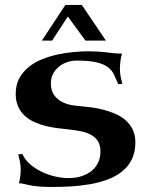

<svg xmlns="http://www.w3.org/2000/svg" viewBox="-20 -740 594 770"><path d="M189 9.8Q154.3 9.8 132.6 7.6Q110.8 5.4 96.9 2.4Q83 -0.5 74.2 -2.7Q65.4 -4.9 56.2 -4.9Q60.1 -21.5 61.5 -35.2Q63 -48.8 63 -60.1Q63 -76.7 60.1 -91.1Q57.1 -105.5 53.2 -121.1L69.8 -122.1Q80.6 -98.6 101.3 -80.8Q122.1 -63 147.7 -50.8Q173.3 -38.6 201.2 -32.2Q229 -25.9 253.9 -25.9Q284.7 -25.9 308.6 -33.9Q332.5 -42 349.1 -56.2Q365.7 -70.3 374.3 -89.8Q382.8 -109.4 382.8 -132.8Q382.8 -157.7 372.8 -173.6Q362.8 -189.5 345.2 -199.2Q327.6 -209 304.2 -213.6Q280.8 -218.3 253.9 -221.2Q233.4 -223.1 210 -226.1Q186.5 -229 163.1 -234.9Q139.6 -240.7 117.9 -250.5Q96.2 -260.3 79.6 -275.4Q63 -290.5 53 -312.3Q43 -334 43 -363.8Q43 -398.9 57.1 -425.3Q71.3 -451.7 94.5 -470.7Q117.7 -489.7 147.9 -502Q178.2 -514.2 210.2 -521.2Q242.2 -528.3 273.7 -531.2Q305.2 -534.2 331.1 -534.2Q377 -534.2 411.4 -529.5Q445.8 -524.9 469.2 -524.9Q464.4 -507.8 462.6 -491.9Q460.9 -476.1 460.9 -463.9Q460.9 -448.2 463.6 -433.8Q466.3 -419.4 471.2 -403.8L454.1 -402.8Q445.3 -423.3 437.3 -440.7Q429.2 -458 412.8 -470.5Q396.5 -482.9 367.2 -490Q337.9 -497.1 286.1 -497.1Q269.5 -497.1 251.5 -491.5Q233.4 -485.8 218.5 -474.4Q203.6 -462.9 193.8 -445.8Q184.1 -428.7 184.1 -405.8Q184.1 -375.5 197.5 -357.9Q210.9 -340.3 230 -330.8Q249 -321.3 269.5 -318.1Q290 -314.9 304.2 -314Q321.8 -312.5 345 -309.6Q368.2 -306.6 392.3 -300.5Q416.5 -294.4 439.9 -284.7Q463.4 -274.9 481.9 -259.3Q500.5 -243.7 511.7 -221.4Q522.9 -199.2 522.9 -168.9Q522.9 -128.9 508.3 -100.1Q493.7 -71.3 468.5 -51.5Q443.4 -31.7 409.9 -19.5Q376.5 -7.3 339.4 -1Q302.2 5.4 263.7 7.6Q225.1 9.8 189 9.8ZM404.8 -577.1H322.8L252 -673.8L189 -577.1H147.9L242.2 -720.2H308.1Z"/></svg>

Font: Uncial Antiqua
Style: Regular
Weight: 400
Version: Version 1.000